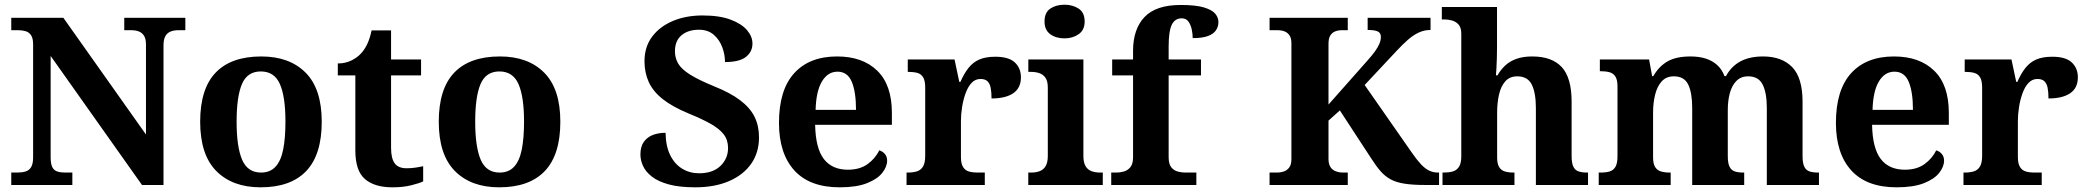

<svg xmlns="http://www.w3.org/2000/svg" viewBox="-20 -790 8909 820"><path d="M28.1 0V-53H52.7Q72.8 -53 88.4 -57.4Q104 -61.9 112.7 -75.9Q121.4 -90 121.4 -118.1V-599.9Q121.4 -627 112.5 -639.8Q103.6 -652.6 89.2 -656.8Q74.7 -661 58 -661H28.1V-714H250.6L603.4 -215.5V-599.9Q603.4 -624.7 594.8 -637.8Q586.2 -650.8 572.3 -655.9Q558.4 -661 541.1 -661H510.7V-714H771.5V-661H741.1Q723.2 -661 708.8 -655.4Q694.5 -649.8 686.4 -636Q678.3 -622.1 678.3 -595.9V0H586.4L196.3 -551.1V-118.1Q196.3 -90 203.5 -75.9Q210.8 -61.9 225.1 -57.4Q239.5 -53 258.6 -53H289V0Z M1092.9 10Q972.8 10 903.8 -59.6Q834.9 -129.2 834.9 -270.2Q834.9 -410.7 901 -479.8Q967.2 -548.9 1096.1 -548.9Q1216.2 -548.9 1285.1 -479.8Q1354.1 -410.7 1354.1 -270.2Q1354.1 -129.2 1287.9 -59.6Q1221.8 10 1092.9 10ZM1095 -53Q1133.4 -53 1156.4 -77.7Q1179.5 -102.3 1189.3 -150.9Q1199.1 -199.6 1199.1 -270.2Q1199.1 -377.5 1175.3 -431.2Q1151.5 -484.9 1093.9 -484.9Q1036.4 -484.9 1013.4 -431.2Q990.5 -377.5 990.5 -270.3Q990.5 -163.1 1013.9 -108.1Q1037.4 -53 1095 -53Z M1655.9 10Q1579.3 10 1538.5 -25.4Q1497.6 -60.7 1497.6 -147.9V-468H1422.7V-519Q1455.2 -519 1480.7 -531.7Q1506.2 -544.4 1521 -560.9Q1536.3 -576.5 1548.2 -601.4Q1560 -626.2 1567 -660.2H1650.2V-536H1778.3V-468H1650.2V-158.2Q1650.2 -113.6 1665.7 -92.5Q1681.1 -71.4 1716.3 -71.4Q1735.5 -71.4 1753.4 -74Q1771.3 -76.6 1787.3 -80.2V-15.3Q1771.4 -7.5 1736.7 1.2Q1702 10 1655.9 10Z M2111.9 10Q1991.8 10 1922.8 -59.6Q1853.9 -129.2 1853.9 -270.2Q1853.9 -410.7 1920 -479.8Q1986.2 -548.9 2115.1 -548.9Q2235.2 -548.9 2304.1 -479.8Q2373.1 -410.7 2373.1 -270.2Q2373.1 -129.2 2306.9 -59.6Q2240.8 10 2111.9 10ZM2114 -53Q2152.4 -53 2175.4 -77.7Q2198.5 -102.3 2208.3 -150.9Q2218.1 -199.6 2218.1 -270.2Q2218.1 -377.5 2194.3 -431.2Q2170.5 -484.9 2112.9 -484.9Q2055.4 -484.9 2032.4 -431.2Q2009.5 -377.5 2009.5 -270.3Q2009.5 -163.1 2032.9 -108.1Q2056.4 -53 2114 -53Z M2949.5 10Q2881.9 10 2836.6 -2.3Q2791.2 -14.6 2764.5 -35.4Q2737.8 -56.1 2726.4 -81Q2715.1 -105.8 2715.1 -129.8Q2715.1 -164.3 2730 -184.6Q2744.8 -204.8 2769 -213.9Q2793.1 -222.9 2822.5 -222.9Q2823.3 -166.3 2842.2 -127.8Q2861.2 -89.2 2893.4 -69.6Q2925.5 -50 2965.6 -50Q3024.5 -50 3057 -81.4Q3089.4 -112.7 3089.4 -158Q3089.4 -192.1 3070.9 -216.2Q3052.3 -240.2 3015.3 -261.1Q2978.4 -281.9 2922.3 -304.8Q2852.1 -333.7 2810.6 -366.6Q2769 -399.5 2750.7 -439.7Q2732.5 -479.9 2732.5 -528.5Q2732.5 -589.6 2765 -633.2Q2797.6 -676.9 2853.8 -700.5Q2909.9 -724 2980.5 -724Q3052.6 -724 3099.9 -706.3Q3147.2 -688.5 3170.4 -661.3Q3193.6 -634 3193.6 -603.9Q3193.6 -569 3165.7 -547Q3137.8 -525 3076.3 -525Q3076.3 -557.7 3064.3 -589.3Q3052.4 -620.9 3027.9 -641.9Q3003.4 -663 2964.9 -663Q2919 -663 2890.8 -639.5Q2862.6 -616.1 2862.6 -571Q2862.6 -542.6 2876.2 -518.9Q2889.8 -495.2 2926.5 -471.9Q2963.1 -448.7 3030.3 -421.2Q3099.2 -393.7 3141.3 -361.7Q3183.4 -329.8 3202.5 -291.3Q3221.6 -252.9 3221.6 -203.2Q3221.6 -138.6 3188.4 -90.9Q3155.2 -43.2 3093.9 -16.6Q3032.6 10 2949.5 10Z M3566.1 10Q3438 10 3372.4 -62.3Q3306.9 -134.6 3306.9 -265.2Q3306.9 -405.7 3371.8 -477.3Q3436.8 -548.9 3555 -548.9Q3664.2 -548.9 3726.6 -488Q3789.1 -427.2 3789.1 -308.2V-256.9H3461.3Q3463.3 -156.6 3498.5 -110.9Q3533.7 -65.2 3601 -65.2Q3652.4 -65.2 3685.5 -89.3Q3718.5 -113.4 3735.3 -147.9Q3749.3 -143.8 3759.1 -132.5Q3768.8 -121.1 3768.8 -104.1Q3768.8 -78.3 3748.1 -51.8Q3727.3 -25.3 3682.8 -7.7Q3638.3 10 3566.1 10ZM3635.9 -320.8Q3635.9 -397.3 3617.8 -440.6Q3599.6 -483.9 3557 -483.9Q3515.4 -483.9 3490.4 -442.1Q3465.4 -400.4 3463.3 -320.8Z M3851.7 0V-53H3855.8Q3878.8 -53 3895.6 -58Q3912.3 -63 3921.9 -78.5Q3931.4 -94 3931.4 -125V-415Q3931.4 -445 3922.8 -459.5Q3914.2 -474 3898.3 -478.5Q3882.5 -483 3860.5 -483H3856.9V-536H4056.7L4076.9 -440.5H4081.9Q4097.2 -475.7 4116.2 -499.8Q4135.3 -524 4162.6 -535.9Q4189.9 -547.7 4231 -547.7Q4288.4 -547.7 4314.3 -523.2Q4340.2 -498.7 4340.2 -459.7Q4340.2 -414.2 4307.4 -391.8Q4274.6 -369.5 4214.7 -369.5Q4214.7 -397.5 4210.9 -415.7Q4207 -433.8 4197 -443.3Q4186.9 -452.7 4167.5 -452.7Q4145.3 -452.7 4129.5 -436Q4113.7 -419.2 4103.9 -391.8Q4094 -364.5 4089 -333.2Q4084 -302 4084 -273V-120Q4084 -91 4093.2 -76.5Q4102.4 -62 4118.3 -57.5Q4134.2 -53 4153.8 -53H4185.9V0Z M4371.6 0V-53H4384Q4404.3 -53 4420.2 -59Q4436.1 -64.9 4445.5 -80.3Q4455 -95.7 4455 -124.1V-416.1Q4455 -443.2 4445.3 -457.4Q4435.5 -471.7 4419.6 -477.3Q4403.7 -483 4384 -483H4371.8V-536H4607V-123.9Q4607 -95.8 4616.3 -80.3Q4625.5 -64.8 4641.9 -58.9Q4658.3 -53 4678 -53H4689.8V0ZM4526.4 -626.1Q4490.3 -626.1 4465.6 -643.9Q4441 -661.7 4441 -698Q4441 -736.5 4465.6 -753.2Q4490.3 -769.9 4526.4 -769.9Q4561 -769.9 4586.7 -753.2Q4612.4 -736.5 4612.4 -698Q4612.4 -661.7 4586.7 -643.9Q4561 -626.1 4526.4 -626.1Z M4725.9 0V-53H4748.2Q4763 -53 4779.5 -57.4Q4796 -61.9 4807.6 -75.9Q4819.1 -90 4819.1 -118.1V-468.1H4729.9V-536H4819.1V-572.7Q4819.1 -665.7 4868.1 -717.3Q4917 -768.8 5022.8 -768.8Q5087.6 -768.8 5122.4 -758.1Q5157.3 -747.4 5170.5 -731Q5183.7 -714.6 5183.7 -695.9Q5183.7 -676.8 5173.5 -661.1Q5163.3 -645.4 5139.3 -636.3Q5115.3 -627.2 5073.9 -627.2Q5073.9 -643.7 5069.9 -663.4Q5065.9 -683 5056 -697.4Q5046 -711.8 5027 -711.8Q4997.9 -711.8 4984.5 -684.3Q4971.1 -656.8 4971.1 -590.9V-536H5109.2V-468.1H4971.1V-118.1Q4971.1 -90 4982.1 -75.9Q4993.1 -61.9 5009.8 -57.4Q5026.5 -53 5042.1 -53H5089.4V0Z M5402.1 0V-53H5432.5Q5449.9 -53 5464 -58.1Q5478.2 -63.2 5486.8 -75.7Q5495.4 -88.1 5495.4 -110.2V-605.2Q5495.4 -626.5 5487.4 -638.6Q5479.4 -650.8 5466.1 -655.9Q5452.8 -661 5436 -661H5402.1V-714H5736.1V-661H5710.9Q5694.7 -661 5681.8 -655.7Q5668.9 -650.4 5661.3 -638Q5653.8 -625.6 5653.8 -602.9V-343.5L5818.5 -529.5Q5839.9 -553.3 5852.6 -571Q5865.2 -588.7 5871.4 -603.8Q5877.5 -618.8 5877.5 -632.4Q5877.5 -648.9 5864.7 -655.4Q5851.8 -662 5821 -662V-714H6089.6V-662Q6062.5 -662 6038.8 -650.8Q6015.1 -639.6 5992.5 -619.7Q5970 -599.9 5945.7 -573.8L5808.2 -427L6010 -137.7Q6031.3 -107 6048.7 -88.4Q6066.1 -69.9 6083.5 -61.4Q6100.8 -53 6121.7 -53H6126V0H6065.7Q6013.4 0 5978.6 -5.5Q5943.8 -10.9 5919.6 -23.8Q5895.5 -36.7 5876.4 -58.6Q5857.3 -80.4 5836 -113.8L5702.3 -318.4L5653.8 -275V-111.1Q5653.8 -89.4 5662.2 -76.5Q5670.6 -63.6 5685.3 -58.3Q5699.9 -53 5716.7 -53H5736.1V0Z M6140.7 0V-53H6146.4Q6167.7 -53 6184.4 -57.7Q6201.2 -62.4 6211 -77.4Q6220.9 -92.3 6220.9 -122.1V-645.9Q6220.9 -673 6208.8 -685.8Q6196.7 -698.6 6180.2 -702.8Q6163.8 -707 6149.9 -707H6137.8V-760H6373.5V-587.6Q6373.5 -564.3 6372.8 -540.8Q6372 -517.2 6371 -498Q6370 -478.8 6368.9 -468.3H6375.6Q6388.9 -492 6408.4 -510.1Q6427.8 -528.3 6456.2 -538.6Q6484.6 -548.9 6523.8 -548.9Q6608 -548.9 6650.1 -503.3Q6692.1 -457.6 6692.1 -355.8V-123.9Q6692.1 -93.4 6699.5 -78.2Q6706.9 -63 6721.8 -58Q6736.6 -53 6758.6 -53H6762.2V0H6539.5V-328.8Q6539.5 -393.2 6522 -428.6Q6504.4 -464 6460.2 -464Q6427.4 -464 6408.5 -442.3Q6389.6 -420.5 6381.8 -385.2Q6374 -349.9 6374 -309V-118.3Q6374 -90.4 6382.6 -76.5Q6391.2 -62.6 6406.8 -57.8Q6422.4 -53 6444.4 -53H6448V0Z M6807.9 0V-53H6815.7Q6838.7 -53 6854.5 -57.7Q6870.3 -62.4 6879.2 -77.4Q6888 -92.3 6888 -122.1V-420.8Q6888 -449 6879.2 -463Q6870.3 -476.9 6854.3 -481.4Q6838.2 -485.9 6816.2 -485.9H6812.7V-536H7023L7036 -464.9H7041Q7065.2 -506.9 7101.9 -527.9Q7138.5 -548.9 7200.1 -548.9Q7235.6 -548.9 7263.8 -540.2Q7292 -531.5 7312.9 -513.1Q7333.7 -494.8 7345.1 -464.9H7351.4Q7373.9 -506.9 7413.2 -527.9Q7452.5 -548.9 7509.6 -548.9Q7590 -548.9 7634.2 -503.3Q7678.4 -457.6 7678.4 -355.8V-123.9Q7678.4 -93.4 7685.8 -78.2Q7693.1 -63 7708 -58Q7722.9 -53 7744.9 -53H7748.5V0H7525.8V-328.8Q7525.8 -393.2 7508.1 -428.6Q7490.4 -464 7446.3 -464Q7415.2 -464 7395.9 -444.4Q7376.6 -424.8 7367.8 -392.2Q7359.1 -359.7 7359.1 -320.8V-123.9Q7359.1 -93.4 7366.5 -78.2Q7373.9 -63 7388.8 -58Q7403.6 -53 7425.6 -53H7429.2V0H7207.1V-328.8Q7207.1 -393.2 7190.2 -428.6Q7173.4 -464 7128.8 -464Q7096.2 -464 7076.8 -442.4Q7057.4 -420.8 7048.7 -385.5Q7040 -350.2 7040 -309V-118.3Q7040 -90.4 7048.9 -76.5Q7057.8 -62.6 7073.7 -57.8Q7089.6 -53 7111.6 -53H7115.2V0Z M8080.1 10Q7952 10 7886.4 -62.3Q7820.9 -134.6 7820.9 -265.2Q7820.9 -405.7 7885.8 -477.3Q7950.8 -548.9 8069 -548.9Q8178.2 -548.9 8240.6 -488Q8303.1 -427.2 8303.1 -308.2V-256.9H7975.3Q7977.3 -156.6 8012.5 -110.9Q8047.7 -65.2 8115 -65.2Q8166.4 -65.2 8199.5 -89.3Q8232.5 -113.4 8249.3 -147.9Q8263.3 -143.8 8273.1 -132.5Q8282.8 -121.1 8282.8 -104.1Q8282.8 -78.3 8262.1 -51.8Q8241.3 -25.3 8196.8 -7.7Q8152.3 10 8080.1 10ZM8149.9 -320.8Q8149.9 -397.3 8131.8 -440.6Q8113.6 -483.9 8071 -483.9Q8029.4 -483.9 8004.4 -442.1Q7979.4 -400.4 7977.3 -320.8Z M8365.7 0V-53H8369.8Q8392.8 -53 8409.6 -58Q8426.3 -63 8435.9 -78.5Q8445.4 -94 8445.4 -125V-415Q8445.4 -445 8436.8 -459.5Q8428.2 -474 8412.3 -478.5Q8396.5 -483 8374.5 -483H8370.9V-536H8570.7L8590.9 -440.5H8595.9Q8611.2 -475.7 8630.2 -499.8Q8649.3 -524 8676.6 -535.9Q8703.9 -547.7 8745 -547.7Q8802.4 -547.7 8828.3 -523.2Q8854.2 -498.7 8854.2 -459.7Q8854.2 -414.2 8821.4 -391.8Q8788.6 -369.5 8728.7 -369.5Q8728.7 -397.5 8724.9 -415.7Q8721 -433.8 8711 -443.3Q8700.9 -452.7 8681.5 -452.7Q8659.3 -452.7 8643.5 -436Q8627.7 -419.2 8617.9 -391.8Q8608 -364.5 8603 -333.2Q8598 -302 8598 -273V-120Q8598 -91 8607.2 -76.5Q8616.4 -62 8632.3 -57.5Q8648.2 -53 8667.8 -53H8699.9V0Z"/></svg>

Font: Noto Serif Khmer
Style: Regular
Weight: 400
Designer: Danh Hong and the Monotype Design Team
Foundry: Monotype Imaging Inc.
Version: Version 2.003